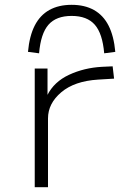

<svg xmlns="http://www.w3.org/2000/svg" viewBox="-20 -776 519 796"><path d="M124 0V-492H177V-381H176Q204 -437 266.5 -466Q329 -495 403 -499L447 -501L453 -450L387 -446Q289 -440 234 -393.5Q179 -347 179 -285V0ZM142 -555 96 -561Q102 -627 124 -670Q146 -713 184.5 -734.5Q223 -756 277 -756Q331 -756 369.5 -734.5Q408 -713 430 -670Q452 -627 458 -561L412 -555Q405 -637 373 -673.5Q341 -710 277 -710Q213 -710 181 -673.5Q149 -637 142 -555Z"/></svg>

Font: Nunito Sans 7pt Expanded ExtraLight
Style: Regular
Weight: 250
Width: 7
Designer: Vernon Adams
Foundry: Vernon Adams
Version: Version 3.101;gftools[0.9.27]